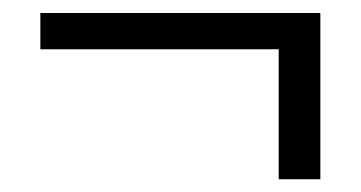

<svg xmlns="http://www.w3.org/2000/svg" viewBox="-20 -355 555 295"><path d="M408.2 -79.6V-279.3H42V-335H472.2V-79.6Z"/></svg>

Font: Elstob 6pt Medium
Style: Regular
Weight: 500
Designer: Peter S. Baker
Version: Version 1.015